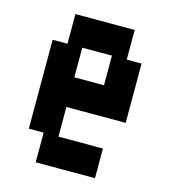

<svg xmlns="http://www.w3.org/2000/svg" viewBox="-97 -829 694 782"><g transform="rotate(15 250.0 -437.5)"><path d="M125 -750H375V-625H437.5V-375H187.5V-250H375V-125H125V-250H62.5V-625H125ZM312.5 -625H187.5V-500H312.5Z"/></g></svg>

Font: Amiga Topaz Unicode Rus
Style: Regular
Weight: 400
Designer: dMG of Trueschool and Divine Stylers
Foundry: dMG of Trueschool and Divine Stylers
Version: Version 1.1